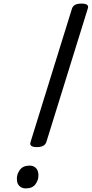

<svg xmlns="http://www.w3.org/2000/svg" viewBox="-20 -1035 511 1069"><path d="M185 -216Q141 -216 150 -244L381 -988Q386 -1002 399 -1008.5Q412 -1015 434 -1015Q478 -1015 469 -988L238 -244Q233 -230 220 -223Q207 -216 185 -216ZM123 14Q102 14 88 0.5Q74 -13 74 -38Q73 -65 90.5 -89Q108 -113 145 -113Q166 -113 179.5 -100Q193 -87 194 -61Q195 -34 178 -10Q161 14 123 14Z"/></svg>

Font: Playwrite NZ
Style: Regular
Weight: 400
Designer: Veronika Burian, José Scaglione
Foundry: TypeTogether
Version: Version 1.002